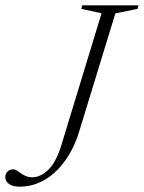

<svg xmlns="http://www.w3.org/2000/svg" viewBox="-66 -695 542 724"><path d="M233 -200.5Q217.5 -149.5 193.8 -110.5Q170 -71.5 140.5 -44.8Q111 -18 77.5 -4.5Q44 9 8.5 9Q-17 9 -31.5 -1Q-46 -11 -46 -27Q-46 -39.5 -37.8 -48Q-29.5 -56.5 -15.5 -56.5Q-9.5 -56.5 -2.5 -52Q4.5 -47.5 12.8 -41.5Q21 -35.5 31.5 -31Q42 -26.5 55.5 -26.5Q86.5 -26.5 116 -54.8Q145.5 -83 165 -146.5L317 -645L240.5 -661.5L244 -675H456.5L452.5 -661.5L369 -644.5Z"/></svg>

Font: Newsreader 24pt Light
Style: Italic
Weight: 300
Italic angle: -17°
Designer: Hugues Gentile
Foundry: Production Type
Version: Version 1.003